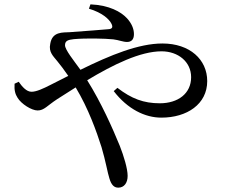

<svg xmlns="http://www.w3.org/2000/svg" viewBox="-20 -805 1040 883"><path d="M66 -429 47 -420C45 -390 50 -372 61 -355C78 -327 125 -297 153 -297C183 -297 197 -319 243 -349L328 -403C387 -305 424 -200 447 -128C466 -64 475 -9 483 15C492 46 505 58 524 58C551 58 567 36 567 4C567 -30 549 -88 531 -134C497 -217 446 -332 381 -436C501 -508 625 -569 723 -569C799 -569 859 -521 859 -450C859 -375 799 -330 715 -330C641 -330 585 -351 520 -401L503 -386C567 -303 647 -264 722 -264C840 -264 933 -326 933 -432C933 -531 853 -605 727 -605C618 -605 488 -552 350 -484C319 -527 279 -576 279 -597C279 -617 292 -622 320 -625C377 -630 463 -628 501 -624C526 -621 546 -612 564 -612C584 -612 596 -623 596 -648C596 -673 585 -698 564 -721C536 -751 483 -781 396 -785L389 -765C449 -747 482 -718 493 -695C500 -680 496 -673 482 -671C454 -668 378 -663 301 -657C269 -655 220 -661 211 -603C203 -565 225 -547 244 -523C258 -506 274 -485 294 -456L213 -415C178 -397 147 -383 125 -383C102 -383 82 -406 66 -429Z"/></svg>

Font: Noto Serif TC Medium
Style: Regular
Weight: 500
Designer: Ryoko NISHIZUKA 西塚涼子 (kana & ideographs); Frank Grießhammer (Latin, Greek & Cyrillic); Wenlong ZHANG 张文龙 (bopomofo); San
Foundry: Adobe
Version: Version 2.001;hotconv 1.1.0;makeotfexe 2.6.0